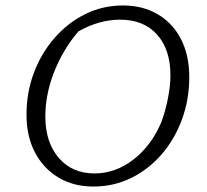

<svg xmlns="http://www.w3.org/2000/svg" viewBox="-20 -675 758 703"><path d="M322 8Q249 8 194 -25Q139 -58 108 -117Q77 -176 77 -255Q77 -337 104.5 -409.5Q132 -482 181 -537.5Q230 -593 293.5 -624Q357 -655 430 -655Q503 -655 558 -622.5Q613 -590 643 -531Q673 -472 673 -393Q673 -310 646 -237Q619 -164 571 -109Q523 -54 459.5 -23Q396 8 322 8ZM326 -40Q402 -40 467.5 -90Q533 -140 570 -226Q585 -265 594.5 -313Q604 -361 604 -399Q604 -494 555 -548.5Q506 -603 420 -603Q343 -603 267 -560Q210 -493 178 -411Q146 -329 146 -249Q146 -154 195 -97Q244 -40 326 -40Z"/></svg>

Font: Piazzolla SC Light
Style: Italic
Weight: 300
Italic angle: -11.3°
Designer: Juan Pablo del Peral
Foundry: Huerta Tipografica
Version: Version 1.330